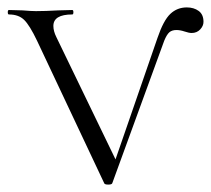

<svg xmlns="http://www.w3.org/2000/svg" viewBox="-20 -495 569 518"><path d="M4 -456Q1 -456 1 -462Q1 -468 4 -468L41 -467Q65 -465 77 -465Q103 -465 137 -467L175 -468Q178 -468 178 -462Q178 -456 175 -456Q124 -456 124 -425Q124 -411 132 -395L296 -56L273 -11L405 -393Q421 -440 439.5 -457.5Q458 -475 484 -475Q503 -475 516 -465.5Q529 -456 529 -436Q529 -425 520 -415.5Q511 -406 497 -406Q490 -406 478 -410Q466 -414 456 -414Q444 -414 437 -408Q430 -402 423 -385L283 -1Q282 3 272 3Q262 3 261 -1L80 -385Q60 -427 45 -441.5Q30 -456 4 -456Z"/></svg>

Font: Cormorant SC Light
Style: Regular
Weight: 300
Designer: Christian Thalmann (Catharsis Fonts)
Foundry: Catharsis Fonts
Version: Version 4.000